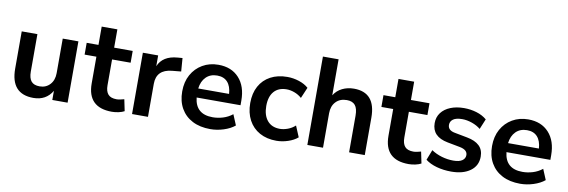

<svg xmlns="http://www.w3.org/2000/svg" viewBox="-52 -1101 4464 1508"><g transform="rotate(10 2180.0 -347.5)"><path d="M242 10Q62 10 62 -192V-489H187V-190Q187 -138 208 -113Q229 -88 275 -88Q325 -88 357 -122.5Q389 -157 389 -214V-489H514V0H392V-73Q343 10 242 10Z M868 10Q674 10 674 -182V-395H580V-489H674V-635H799V-489H947V-395H799V-189Q799 -141 820 -117Q841 -93 888 -93Q902 -93 917 -96.5Q932 -100 948 -104L967 -12Q949 -2 921.5 4Q894 10 868 10Z M1028 0V-489H1150V-403Q1186 -490 1304 -499L1342 -502L1350 -396L1278 -389Q1155 -377 1155 -263V0Z M1653 10Q1570 10 1510 -21Q1450 -52 1417.5 -109Q1385 -166 1385 -244Q1385 -320 1416.5 -377Q1448 -434 1503.5 -466.5Q1559 -499 1630 -499Q1734 -499 1794.5 -433Q1855 -367 1855 -253V-216H1505Q1519 -85 1655 -85Q1696 -85 1737 -97.5Q1778 -110 1812 -137L1847 -53Q1812 -24 1759 -7Q1706 10 1653 10ZM1635 -414Q1580 -414 1546 -380Q1512 -346 1505 -288H1751Q1747 -349 1717.5 -381.5Q1688 -414 1635 -414Z M2180 10Q2103 10 2046 -21.5Q1989 -53 1958 -111Q1927 -169 1927 -247Q1927 -325 1958 -381.5Q1989 -438 2046 -468.5Q2103 -499 2180 -499Q2227 -499 2273 -484Q2319 -469 2349 -442L2312 -355Q2286 -378 2253.5 -390Q2221 -402 2191 -402Q2126 -402 2090.5 -361.5Q2055 -321 2055 -246Q2055 -172 2090.5 -129.5Q2126 -87 2191 -87Q2220 -87 2253 -99Q2286 -111 2312 -135L2349 -47Q2319 -21 2272.5 -5.5Q2226 10 2180 10Z M2426 0V-705H2551V-418Q2576 -458 2618 -478.5Q2660 -499 2711 -499Q2884 -499 2884 -298V0H2759V-292Q2759 -349 2737.5 -375Q2716 -401 2671 -401Q2616 -401 2583.5 -366.5Q2551 -332 2551 -275V0Z M3235 10Q3041 10 3041 -182V-395H2947V-489H3041V-635H3166V-489H3314V-395H3166V-189Q3166 -141 3187 -117Q3208 -93 3255 -93Q3269 -93 3284 -96.5Q3299 -100 3315 -104L3334 -12Q3316 -2 3288.5 4Q3261 10 3235 10Z M3574 10Q3512 10 3458 -5Q3404 -20 3368 -48L3400 -130Q3437 -105 3483 -91.5Q3529 -78 3575 -78Q3623 -78 3646.5 -94.5Q3670 -111 3670 -138Q3670 -180 3608 -192L3508 -211Q3381 -235 3381 -343Q3381 -391 3407.5 -426Q3434 -461 3481 -480Q3528 -499 3589 -499Q3641 -499 3689 -484.5Q3737 -470 3771 -441L3737 -359Q3708 -383 3667.5 -397Q3627 -411 3590 -411Q3541 -411 3517.5 -394Q3494 -377 3494 -349Q3494 -305 3551 -295L3651 -276Q3716 -264 3749.5 -232Q3783 -200 3783 -146Q3783 -73 3726 -31.5Q3669 10 3574 10Z M4124 10Q4041 10 3981 -21Q3921 -52 3888.5 -109Q3856 -166 3856 -244Q3856 -320 3887.5 -377Q3919 -434 3974.5 -466.5Q4030 -499 4101 -499Q4205 -499 4265.5 -433Q4326 -367 4326 -253V-216H3976Q3990 -85 4126 -85Q4167 -85 4208 -97.5Q4249 -110 4283 -137L4318 -53Q4283 -24 4230 -7Q4177 10 4124 10ZM4106 -414Q4051 -414 4017 -380Q3983 -346 3976 -288H4222Q4218 -349 4188.5 -381.5Q4159 -414 4106 -414Z"/></g></svg>

Font: Nunito Sans
Style: Bold
Weight: 700
Designer: Vernon Adams
Foundry: Vernon Adams
Version: Version 3.101; ttfautohint (v1.8.4.7-5d5b);gftools[0.9.27]